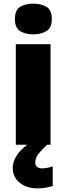

<svg xmlns="http://www.w3.org/2000/svg" viewBox="-20 -796 365 1056"><path d="M163 -776Q204 -776 234.5 -759Q265 -742 265 -691Q265 -642 234.5 -624.5Q204 -607 163 -607Q121 -607 91.5 -624.5Q62 -642 62 -691Q62 -742 91.5 -759Q121 -776 163 -776ZM258 -553V0H67V-553ZM174 97Q174 115 184.5 122.5Q195 130 212 130Q225 130 242.5 126.5Q260 123 270 119V227Q254 232 233 236Q212 240 185 240Q128 240 89 209.5Q50 179 50 127Q50 93 73.5 56.5Q97 20 164 -25L239 0Q205 32 189.5 53Q174 74 174 97Z"/></svg>

Font: Noto Sans Khmer UI Black
Style: Regular
Weight: 900
Designer: Danh Hong and the Monotype Design Team
Foundry: Monotype Imaging Inc.
Version: Version 2.002; ttfautohint (v1.8.4.7-5d5b)